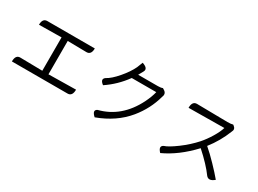

<svg xmlns="http://www.w3.org/2000/svg" viewBox="-39 -1527 3078 2292"><g transform="rotate(30 1500.0 -381.5)"><path d="M145 -581Q145 -669 210 -669H864Q864 -581 799 -581L539 -585V-125L916 -131Q916 -40 851 -40H84Q84 -131 149 -130L454 -125V-585L145 -581Z M1444 -807Q1537 -777 1505 -721L1469 -656H1740Q1782 -656 1805 -666L1824 -654Q1872 -625 1849 -572Q1798 -383 1671 -228Q1523 -48 1273 44Q1201 -21 1259 -50Q1549 -124 1700 -425Q1743 -512 1760 -584H1422Q1315 -436 1168 -338Q1099 -390 1152 -427Q1215 -460 1294 -552Q1373 -644 1413 -728L1444 -807Z M2761 -699Q2800 -669 2775 -625Q2712 -465 2607 -332Q2681 -269 2763 -183Q2845 -98 2899 -33Q2829 27 2787 -22Q2706 -134 2554 -270Q2368 -71 2164 22Q2100 -45 2159 -73Q2214 -90 2321 -169Q2429 -249 2512 -342Q2564 -401 2612 -480Q2660 -559 2678 -620L2187 -615Q2187 -706 2252 -706L2674 -700Q2723 -700 2749 -708Z"/></g></svg>

Font: Swei Toothpaste CJK TC
Style: Regular
Weight: 400
Version: Version 1.0